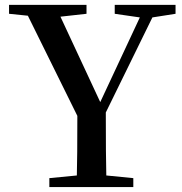

<svg xmlns="http://www.w3.org/2000/svg" viewBox="-20 -757 736 777"><path d="M596.7 -686.5 408.2 -301.8Q408.2 -122.1 410.2 -46.9L519.5 -36.1V0H179.7V-36.1L291 -46.9Q293 -118.2 293 -288.1L92.8 -693.4L16.6 -701.2V-737.3H330.1V-701.2L224.6 -689.5L385.7 -343.8L545.9 -686.5L444.3 -701.2V-737.3H690.4V-701.2Z"/></svg>

Font: GenYoMin TW TTF SemiBold
Style: Regular
Weight: 600
Version: Version 1.300